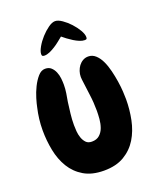

<svg xmlns="http://www.w3.org/2000/svg" viewBox="-143 -845 773 943"><g transform="rotate(-20 243.5 -373.0)"><path d="M457 -279.3Q457 -225.6 446.3 -172.9Q435.5 -120.1 410.2 -78.6Q384.8 -37.1 342.3 -11.7Q299.8 13.7 236.3 13.7Q173.8 13.7 131.8 -11.2Q89.8 -36.1 64.9 -77.1Q40 -118.2 29.8 -169.9Q19.5 -221.7 19.5 -275.4Q19.5 -334 33.2 -391.6Q36.1 -407.2 44.4 -435.1Q52.7 -462.9 65.9 -489.7Q79.1 -516.6 96.2 -536.1Q113.3 -555.7 133.8 -555.7Q153.3 -555.7 165 -544.9Q176.8 -534.2 183.6 -518.1Q190.4 -502 192.4 -483.9Q194.3 -465.8 194.3 -451.2Q194.3 -428.7 190.9 -407.2Q187.5 -385.7 183.6 -364.3Q179.7 -335 176.3 -305.7Q172.9 -276.4 172.9 -247.1Q172.9 -232.4 174.3 -214.4Q175.8 -196.3 181.6 -179.7Q187.5 -163.1 198.2 -151.9Q209 -140.6 228.5 -140.6Q253.9 -140.6 269 -154.3Q284.2 -168 291.5 -188.5Q298.8 -209 300.8 -232.4Q302.7 -255.9 302.7 -275.4Q302.7 -318.4 296.9 -359.9Q291 -401.4 286.1 -444.3Q285.2 -449.2 285.2 -458Q285.2 -472.7 290 -487.3Q294.9 -502 303.7 -513.7Q312.5 -525.4 325.2 -532.7Q337.9 -540 353.5 -540Q375 -540 391.6 -524.9Q408.2 -509.8 419.4 -485.8Q430.7 -461.9 438 -432.1Q445.3 -402.3 449.7 -373.5Q454.1 -344.7 455.6 -319.3Q457 -293.9 457 -279.3ZM377.9 -632.8Q377.9 -625 375 -623Q372.1 -621.1 365.2 -621.1Q353.5 -621.1 339.4 -627Q325.2 -632.8 311 -641.6Q296.9 -650.4 283.7 -660.2Q270.5 -669.9 261.7 -677.7Q252 -669.9 238.8 -659.2Q225.6 -648.4 210.9 -639.2Q196.3 -629.9 181.6 -623.5Q167 -617.2 154.3 -617.2Q149.4 -617.2 145 -619.1Q140.6 -621.1 140.6 -628.9Q140.6 -643.6 153.3 -666Q166 -688.5 184.6 -709Q203.1 -729.5 223.6 -744.1Q244.1 -758.8 259.8 -758.8Q275.4 -758.8 295.9 -744.6Q316.4 -730.5 334.5 -710.9Q352.5 -691.4 365.2 -669.9Q377.9 -648.4 377.9 -632.8Z"/></g></svg>

Font: Chewy
Style: Regular
Weight: 400
Version: Version 1.001